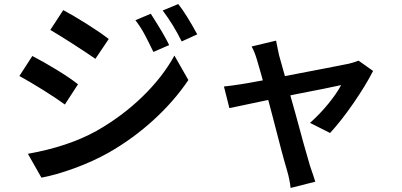

<svg xmlns="http://www.w3.org/2000/svg" viewBox="-20 -830 1990 950"><path d="M817 -607 739 -573Q713 -627 694.5 -661.5Q676 -696 650 -730L726 -762Q793 -658 817 -607ZM956 -660 879 -625Q838 -708 785 -778L862 -810Q901 -761 956 -660ZM518 -637 452 -539Q404 -572 339.5 -613.5Q275 -655 229 -682L293 -780Q342 -754 409.5 -711.5Q477 -669 518 -637ZM457 -182Q584 -254 684.5 -351.5Q785 -449 843 -555L912 -434Q843 -331 741 -237.5Q639 -144 518 -75Q440 -31 348 2.5Q256 36 185 49L118 -69Q316 -104 457 -182ZM366 -413 301 -313Q257 -345 192 -385.5Q127 -426 76 -454L140 -553Q194 -525 259 -485.5Q324 -446 366 -413Z M1353 -594 1361 -556 1405 -399 1441 -271Q1486 -103 1514 -9Q1516 -4 1530 38Q1531 42 1540 69L1418 100Q1413 57 1401 16Q1379 -57 1329 -253L1306 -340Q1264 -494 1252 -532Q1241 -571 1225 -600L1346 -629Q1351 -603 1353 -594ZM1613 -172 1514 -222Q1563 -266 1604 -316Q1645 -366 1668 -409Q1606 -395 1455 -366Q1388 -352 1343 -343Q1151 -303 1115 -295L1088 -402Q1120 -405 1177 -414L1207 -419Q1277 -431 1387 -453Q1639 -501 1707 -515Q1735 -522 1754 -530L1826 -479Q1790 -408 1728.5 -319Q1667 -230 1613 -172Z"/></svg>

Font: Merged Yaku Han JP SemiBold
Style: Regular
Weight: 600
Designer: Ryoko NISHIZUKA 西塚涼子 (kana, bopomofo & ideographs); Paul D. Hunt (Latin, Greek & Cyrillic); Sandoll Communications 산돌커뮤니
Foundry: Adobe
Version: Version 2.004